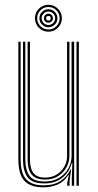

<svg xmlns="http://www.w3.org/2000/svg" viewBox="-20 -774 409 800"><path d="M160.8 6.5Q135.5 6.5 117.5 0.9Q99.5 -4.8 87.6 -14.9Q75.8 -25 69 -39.4Q62.2 -53.8 59.4 -71.4Q56.5 -89 56.5 -109.5V-600H66V-110Q66 -86 70.2 -66.2Q74.5 -46.5 85.1 -32Q95.8 -17.5 114.5 -9.6Q133.2 -1.8 162.5 -1.8Q204.5 -1.8 232.4 -20.2Q260.2 -38.8 273.8 -68.2H276.2L269.8 -19.8V0H260V-12L266.8 -44H264.2Q247 -17 220.2 -5.2Q193.5 6.5 160.8 6.5ZM298.8 0V-600H308.5V0ZM168 -25.8Q145.8 -25.8 131.5 -32.2Q117.2 -38.8 109.2 -50.2Q101.2 -61.8 98.1 -77.4Q95 -93 95 -111V-600H104.8V-111Q104.8 -88 110.2 -70.6Q115.8 -53.2 129.5 -43.6Q143.2 -34 168.5 -34Q195.2 -34 215.8 -46.5Q236.2 -59 247.9 -79.5Q259.5 -100 259.5 -123.2V-600H269.2V-123.5Q269.2 -99.8 257.2 -77.4Q245.2 -55 222.6 -40.4Q200 -25.8 168 -25.8ZM164.5 -9.8Q114 -9.8 94.9 -35.6Q75.8 -61.5 75.8 -110.2V-600H85.5V-110.5Q85.5 -67.5 102.1 -42.6Q118.8 -17.8 166.2 -17.8Q201.8 -17.8 226.8 -33.2Q251.8 -48.8 265 -73.1Q278.2 -97.5 278.2 -123.5V-600H289V0H279.2V-32L281.5 -94.8H279Q268.8 -56.8 239.2 -33.1Q209.8 -9.5 164.5 -9.8ZM181.8 -642Q166.2 -642 153.5 -649.5Q140.8 -657 133.2 -669.9Q125.8 -682.8 125.8 -698Q125.8 -713.5 133.2 -726.2Q140.8 -739 153.5 -746.5Q166.2 -754 181.8 -754Q197.2 -754 209.9 -746.5Q222.5 -739 230.1 -726.2Q237.8 -713.5 237.8 -698Q237.8 -682.8 230.1 -669.9Q222.5 -657 209.9 -649.5Q197.2 -642 181.8 -642ZM181.8 -651.2Q201.2 -651.2 214.9 -664.9Q228.5 -678.5 228.5 -698Q228.5 -717.5 214.9 -731.1Q201.2 -744.8 181.8 -744.8Q162.2 -744.8 148.6 -731.1Q135 -717.5 135 -698Q135 -678.5 148.6 -664.9Q162.2 -651.2 181.8 -651.2ZM181.8 -660.5Q166.2 -660.5 155.2 -671.5Q144.2 -682.5 144.2 -698Q144.2 -713.5 155.2 -724.5Q166.2 -735.5 181.8 -735.5Q197.2 -735.5 208.2 -724.5Q219.2 -713.5 219.2 -698Q219.2 -682.5 208.2 -671.5Q197.2 -660.5 181.8 -660.5ZM181.8 -670Q193.2 -670 201.5 -678.2Q209.8 -686.5 209.8 -698Q209.8 -709.8 201.5 -717.9Q193.2 -726 181.8 -726Q170.2 -726 161.9 -717.9Q153.5 -709.8 153.5 -698Q153.5 -686.5 161.9 -678.2Q170.2 -670 181.8 -670ZM181.8 -679.2Q174 -679.2 168.5 -684.8Q163 -690.2 163 -698Q163 -706 168.5 -711.4Q174 -716.8 181.8 -716.8Q189.8 -716.8 195.1 -711.4Q200.5 -706 200.5 -698Q200.5 -690.2 195.1 -684.8Q189.8 -679.2 181.8 -679.2ZM181.8 -688.5Q191.2 -688.5 191.2 -698Q191.2 -707.5 181.8 -707.5Q172.2 -707.5 172.2 -698Q172.2 -688.5 181.8 -688.5Z"/></svg>

Font: Big Shoulders Inline Text Thin ExtraLight
Style: Regular
Weight: 250
Version: Version 2.002